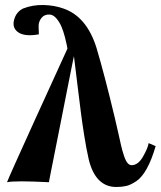

<svg xmlns="http://www.w3.org/2000/svg" viewBox="-20 -727 641 766"><path d="M601 -144Q585 -89 565.5 -54Q546 -19 523.5 -4Q501 11 483.5 15Q466 19 444 19Q361 19 334 -91Q324 -135 315.5 -189.5Q307 -244 302.5 -280Q298 -316 288.5 -392.5Q279 -469 275 -503Q272 -489 267 -464.5Q262 -440 249 -374Q236 -308 224.5 -250Q213 -192 201 -131.5Q189 -71 182 -36L175 0Q41 -7 8 0Q17 -24 118.5 -247Q220 -470 249 -533Q248 -538 246.5 -547Q245 -556 239 -579Q233 -602 225.5 -620Q218 -638 205.5 -653Q193 -668 178 -669Q157 -670 145.5 -655.5Q134 -641 134 -623Q134 -605 135 -590Q79 -580 53 -598Q28 -615 36 -647Q44 -679 72 -693Q110 -708 153.5 -707Q197 -706 233 -693Q326 -661 365 -536Q398 -425 438 -257Q443 -236 451 -200.5Q459 -165 463 -147Q467 -129 474 -107.5Q481 -86 488.5 -77Q496 -68 505 -68Q531 -68 550.5 -102Q570 -136 573 -156Z"/></svg>

Font: GFS Artemisia
Style: Bold
Weight: 700
Designer: Designed by Takis Katsoulidis.
Foundry: Designed by Takis Katsoulidis.
Version: Version 1.0